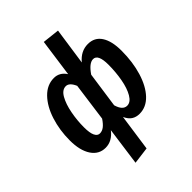

<svg xmlns="http://www.w3.org/2000/svg" viewBox="-269 -889 1243 1243"><g transform="rotate(-45 352.5 -267.5)"><path d="M264 -43Q220 14 160 14Q99 14 64 -39Q29 -92 29 -184Q29 -278 55.5 -360.5Q82 -443 130.5 -493Q179 -543 242 -543Q294 -543 325 -495L361 -754L478 -741L441 -486Q488 -543 553 -543Q614 -543 645.5 -494.5Q677 -446 677 -358Q677 -254 651 -169Q625 -84 578.5 -35Q532 14 471 14Q440 14 417.5 -0.5Q395 -15 380 -48L344 204L228 219ZM277 -136 313 -400Q291 -451 259 -451Q225 -451 201.5 -409.5Q178 -368 166 -305Q154 -242 154 -180Q154 -127 166 -102.5Q178 -78 199 -78Q220 -78 238.5 -92Q257 -106 277 -136ZM553 -354Q553 -450 508 -450Q471 -450 428 -387L393 -142Q411 -80 451 -80Q483 -80 506.5 -120Q530 -160 541.5 -223.5Q553 -287 553 -354Z"/></g></svg>

Font: Fira Sans Extra Condensed Medium
Style: Italic
Weight: 500
Width: 3
Italic angle: -8°
Designer: Carrois Corporate & Edenspiekermann AG
Foundry: Carrois Corporate GbR & Edenspiekermann AG
Version: Version 4.203